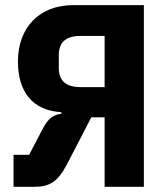

<svg xmlns="http://www.w3.org/2000/svg" viewBox="-20 -718 640 738"><path d="M32 0H111.9C170.1 0 202.1 -19.2 236.2 -84.2L331 -267H382.1V0H533V-698.2H261C131 -698.2 49 -611.9 49 -481.9C49 -364 105.8 -293 215.9 -286.9V-280.9C183.9 -277 164.1 -261 144.2 -223L92 -122.9H32ZM206 -457V-506C206 -556.1 234 -579.9 289.1 -579.9H382.1V-383.2H289.1C234 -383.2 206 -407 206 -457Z"/></svg>

Font: Margiela Mono Bold
Style: Regular
Weight: 700
Designer: Mike Abbink, Paul van der Laan, Pieter van Rosmalen
Foundry: Bold Monday
Version: Version 2.003 2021